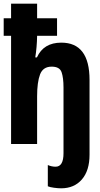

<svg xmlns="http://www.w3.org/2000/svg" viewBox="-20 -780 540 1040"><path d="M311 240Q382 240 423.5 192Q465 144 465 58V-195L324 -173V50Q324 123 281 123Q260 123 239 114V229Q250 234 272.5 237Q295 240 311 240ZM181 -258Q181 -335 197 -377Q213 -419 260 -419Q303 -419 313.5 -389Q324 -359 324 -306V0H465V-347Q465 -549 312 -549Q216 -549 180 -469H171Q180 -524 181 -586H289V-681H181V-760H40V-681H0V-586H40V0H181Z"/></svg>

Font: Noto Sans Mono Condensed Extra
Style: Regular
Weight: 800
Width: 3
Designer: Monotype Design Team
Foundry: Monotype Imaging Inc.
Version: Version 1.900